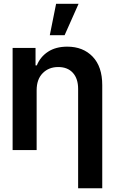

<svg xmlns="http://www.w3.org/2000/svg" viewBox="-20 -802 614 1026"><path d="M175.8 -319.3V0H47.4V-545.9H169.9V-452.6H176.8Q195.3 -498.5 236.8 -525.6Q278.3 -552.7 339.4 -552.7Q423.8 -552.7 475.1 -499.3Q526.4 -445.8 526.4 -347.2V204.1H397.5V-327.1Q397.5 -381.8 369.4 -412.8Q341.3 -443.8 291 -443.8Q240.7 -443.8 208.3 -411.1Q175.8 -378.4 175.8 -319.3ZM246.1 -613.8 279.8 -781.7H399.9L325.2 -613.8Z"/></svg>

Font: Inter Tight SemiBold
Style: Regular
Weight: 600
Designer: Rasmus Andersson
Foundry: rsms
Version: Version 3.004; ttfautohint (v1.8.4.7-5d5b)